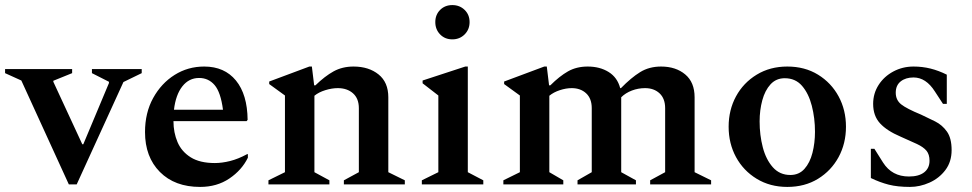

<svg xmlns="http://www.w3.org/2000/svg" viewBox="-50 -726 3827 756"><path d="M221 0 34 -409 -30 -438V-454H234V-438L160 -408V-404L274 -158H278L379 -399V-404L312 -438V-454H508V-438L436 -403L252 0Z M738 10Q638 10 579.5 -49Q521 -108 521 -206Q521 -282 553 -340Q585 -398 637.5 -431Q690 -464 754 -464Q834 -464 879 -409Q924 -354 925 -254L921 -249H633Q633 -204 649 -166.5Q665 -129 701 -106.5Q737 -84 796 -84Q824 -84 856 -92Q888 -100 923 -119H926V-105Q902 -56 853 -23Q804 10 738 10ZM734 -419Q694 -419 668 -386Q642 -353 635 -294H828Q819 -363 795 -391Q771 -419 734 -419Z M1007 0V-16L1072 -48V-350L1010 -395V-405L1168 -464H1178L1187 -390H1192Q1229 -426 1263.5 -445Q1298 -464 1342 -464Q1402 -464 1440.5 -433Q1479 -402 1479 -343V-48L1544 -16V0H1304V-16L1363 -48V-300Q1363 -338 1340 -358.5Q1317 -379 1280 -379Q1257 -379 1231 -371Q1205 -363 1188 -349V-48L1247 -16V0Z M1731 -571Q1702 -571 1683 -590.5Q1664 -610 1664 -639Q1664 -668 1683 -687Q1702 -706 1731 -706Q1760 -706 1779.5 -687Q1799 -668 1799 -639Q1799 -610 1779.5 -590.5Q1760 -571 1731 -571ZM1611 0V-16L1676 -48V-350L1614 -398V-409L1782 -464H1792V-48L1853 -16V0Z M1932 0V-16L1997 -48V-350L1935 -395V-405L2093 -464H2103L2112 -390H2117Q2153 -426 2186.5 -445Q2220 -464 2264 -464Q2312 -464 2346.5 -442.5Q2381 -421 2392 -379H2395Q2435 -420 2470.5 -442Q2506 -464 2553 -464Q2611 -464 2648 -433Q2685 -402 2685 -343V-48L2750 -16V0H2510V-16L2569 -48V-300Q2569 -338 2547 -358.5Q2525 -379 2490 -379Q2463 -379 2438 -369.5Q2413 -360 2396 -343V-48L2454 -16V0H2224V-16L2280 -48V-300Q2280 -338 2258 -358.5Q2236 -379 2201 -379Q2179 -379 2154.5 -371Q2130 -363 2113 -349V-48L2168 -16V0Z M3050 10Q2982 10 2929.5 -22Q2877 -54 2848 -107.5Q2819 -161 2819 -227Q2819 -293 2848 -346.5Q2877 -400 2929.5 -432Q2982 -464 3050 -464Q3119 -464 3171 -432Q3223 -400 3252 -346.5Q3281 -293 3281 -227Q3281 -161 3252 -107.5Q3223 -54 3171 -22Q3119 10 3050 10ZM3062 -37Q3096 -37 3117.5 -61Q3139 -85 3149 -124Q3159 -163 3159 -207Q3159 -261 3146.5 -309.5Q3134 -358 3108 -388Q3082 -418 3040 -418Q3006 -418 2984 -394Q2962 -370 2951.5 -331Q2941 -292 2941 -248Q2941 -194 2953.5 -146Q2966 -98 2993 -67.5Q3020 -37 3062 -37Z M3533 10Q3484 10 3449 1Q3414 -8 3379 -25V-140H3393L3427 -86Q3462 -31 3529 -31Q3568 -31 3589 -47.5Q3610 -64 3610 -93Q3610 -118 3598 -132.5Q3586 -147 3560.5 -159Q3535 -171 3496 -188Q3442 -211 3415 -240.5Q3388 -270 3388 -317Q3388 -358 3409.5 -391.5Q3431 -425 3467.5 -444.5Q3504 -464 3547 -464Q3582 -464 3614 -456Q3646 -448 3678 -432V-317H3663L3631 -366Q3596 -421 3547 -421Q3516 -421 3496.5 -405.5Q3477 -390 3477 -361Q3477 -332 3498.5 -315Q3520 -298 3576 -275Q3604 -262 3632 -248Q3660 -234 3678.5 -208Q3697 -182 3697 -135Q3697 -89 3672.5 -56.5Q3648 -24 3610 -7Q3572 10 3533 10Z"/></svg>

Font: Spectral SemiBold
Style: Regular
Weight: 600
Designer: Jean-Baptiste Levee
Foundry: Production Type
Version: Version 2.001